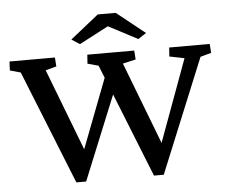

<svg xmlns="http://www.w3.org/2000/svg" viewBox="-53 -813 1035 876"><g transform="rotate(-5 464.5 -374.5)"><path d="M477.5 -416 306.6 2.9H261.7L52.7 -518.6L3.9 -532.2L5.9 -573.2H213.9L216.8 -532.2L167 -518.6L325.2 -106.4H295.9L445.3 -496.1ZM617.2 2.9 409.2 -518.6 359.4 -532.2 362.3 -573.2H577.1L580.1 -532.2L520.5 -518.6L678.7 -106.4H651.4L802.7 -518.6L734.4 -532.2L737.3 -573.2H922.9L925.8 -532.2L876 -518.6L662.1 2.9ZM637.7 -648.4 600.6 -624 436.5 -710H497.1L333 -624L295.9 -648.4L425.8 -752H507.8Z"/></g></svg>

Font: Crimson Pro Medium
Style: Regular
Weight: 500
Designer: Jacques Le Bailly
Foundry: Baron von Fonthausen
Version: Version 1.003